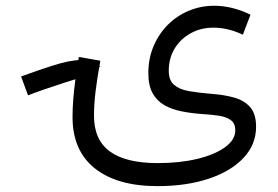

<svg xmlns="http://www.w3.org/2000/svg" viewBox="-20 -421 956 661"><path d="M325.4 -192.3Q289.9 -214.2 257.1 -214.2Q238.4 -214.2 214.2 -209.3Q190 -204.5 152 -192.2Q113.9 -179.9 52.5 -157.7L76.6 -92.7Q98.5 -101.4 131.2 -112.8Q163.9 -124.1 201.7 -136.3Q239.5 -148.6 275.7 -159.4ZM842.4 -370.4Q810.6 -386 779 -393.6Q747.4 -401.2 718.1 -401.2Q670.8 -401.2 629.4 -383.7Q588.1 -366.3 557.1 -334.9Q526.1 -303.6 508.4 -261.3Q490.7 -219.1 490.7 -169.5Q490.7 -127.4 505 -100.9Q519.3 -74.5 544.8 -59.6Q570.3 -44.7 604.2 -37.9Q638.1 -31 677.2 -28.3Q707.4 -26.5 733.1 -22.7Q758.7 -18.8 774.4 -7.5Q790 3.7 790 27.7Q790 60.5 754.4 86.1Q718.7 111.8 658.3 126.2Q597.9 140.5 522.9 140.5Q413.7 140.5 358.7 100.7Q303.6 60.8 303.6 -22.4Q303.6 -60.7 308.6 -103.1Q313.5 -145.4 325.4 -211.9L251.4 -225Q244.3 -183 239.4 -146Q234.5 -109.1 232.1 -77.3Q229.7 -45.5 229.7 -18.3Q229.7 97.5 306.4 158.6Q383.2 219.8 522.5 219.8Q621.4 219.8 697.9 194.4Q774.4 169.1 818 123Q861.6 76.9 861.6 15.5Q861.6 -28.8 841.3 -52.1Q820.9 -75.4 786.4 -85Q751.8 -94.7 709.5 -97.8Q664.3 -101.3 631 -107.2Q597.7 -113.1 579.4 -128.8Q561 -144.5 561 -177.5Q561 -221 581.5 -254.3Q602 -287.7 637 -306.8Q671.9 -325.8 714.9 -325.8Q765.1 -325.8 816 -301.5Z"/></svg>

Font: Estedad VF
Style: Regular
Weight: 100
Designer: Amin Abedi
Version: Version 7.3